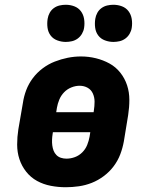

<svg xmlns="http://www.w3.org/2000/svg" viewBox="-20 -778 640 806"><path d="M256 8Q224 8 193 2Q162 -4 135.5 -18.5Q109 -33 90 -57Q71 -81 61.5 -110Q52 -139 52 -171Q52 -203 57 -235L76 -345Q80 -373 90 -399.5Q100 -426 117.5 -449.5Q135 -473 159 -491Q183 -509 210 -519.5Q237 -530 264.5 -535.5Q292 -541 320 -541Q352 -541 382.5 -533.5Q413 -526 439.5 -511.5Q466 -497 485 -473Q504 -449 513.5 -420Q523 -391 523 -359Q523 -327 518 -295L500 -185Q495 -157 485 -130.5Q475 -104 457.5 -80.5Q440 -57 416 -39Q392 -21 365.5 -10.5Q339 0 311 4Q283 8 256 8ZM373 -307 374 -314Q377 -333 377 -351Q377 -369 370 -385Q363 -401 348 -409.5Q333 -418 314 -418Q297 -418 279.5 -411Q262 -404 249 -390.5Q236 -377 229 -360Q222 -343 219 -326L216 -307ZM259 -112Q277 -112 294.5 -118.5Q312 -125 325.5 -138.5Q339 -152 346 -169.5Q353 -187 356 -204L359 -223H202L201 -216Q199 -204 198.5 -191.5Q198 -179 199.5 -167.5Q201 -156 205 -145.5Q209 -135 217 -127Q225 -119 236 -115.5Q247 -112 259 -112ZM456 -602Q438 -602 420.5 -608.5Q403 -615 392.5 -629Q382 -643 379.5 -661.5Q377 -680 380 -699Q382 -712 388.5 -724Q395 -736 406 -744Q417 -752 430 -755Q443 -758 456 -758Q475 -758 492 -751.5Q509 -745 519.5 -731Q530 -717 533 -698.5Q536 -680 533 -661Q531 -648 524 -636Q517 -624 506 -616Q495 -608 482 -605Q469 -602 456 -602ZM256 -602Q238 -602 220.5 -608.5Q203 -615 192.5 -629Q182 -643 179.5 -661.5Q177 -680 180 -699Q182 -712 188.5 -724Q195 -736 206 -744Q217 -752 230 -755Q243 -758 256 -758Q275 -758 292 -751.5Q309 -745 319.5 -731Q330 -717 333 -698.5Q336 -680 333 -661Q331 -648 324 -636Q317 -624 306 -616Q295 -608 282 -605Q269 -602 256 -602Z"/></svg>

Font: Iosevka Curly Slab HvExObl
Style: Regular
Weight: 900
Width: 7
Italic angle: -9°
Monospace: yes
Designer: Belleve Invis
Foundry: Belleve Invis
Version: Version 11.1.0; ttfautohint (v1.8.3)